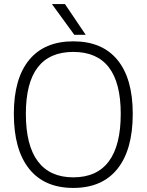

<svg xmlns="http://www.w3.org/2000/svg" viewBox="-20 -913 720 943"><path d="M48 -354Q48 -527 123 -618.5Q198 -710 340 -710Q482 -710 557 -618.5Q632 -527 632 -354Q632 -178 557 -84Q482 10 340 10Q198 10 123 -84Q48 -178 48 -354ZM573 -354Q573 -658 340 -658Q107 -658 107 -354Q107 -199 166 -120.5Q225 -42 340 -42Q456 -42 514.5 -120.5Q573 -199 573 -354ZM235 -893H299L401 -742H345Z"/></svg>

Font: Krub Light
Style: Regular
Weight: 300
Designer: Ekaluck Peanpanawate
Foundry: Cadson Demak Co.,Ltd.
Version: Version 1.000; ttfautohint (v1.6)